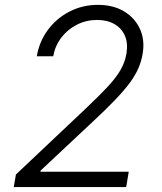

<svg xmlns="http://www.w3.org/2000/svg" viewBox="-20 -757 654 777"><path d="M35.6 0 44.4 -50.8 326.7 -317.4Q380.9 -368.7 415.3 -405.5Q449.7 -442.4 467.8 -473.9Q485.8 -505.4 491.7 -539.6Q498.5 -581.5 485.6 -611.8Q472.7 -642.1 443.6 -659.2Q414.6 -676.3 373 -676.3Q329.1 -676.3 291.5 -657.2Q253.9 -638.2 228.5 -605.2Q203.1 -572.3 195.3 -529.3H128.9Q139.2 -589.8 174.3 -636.7Q209.5 -683.6 261.7 -710.4Q314 -737.3 376.5 -737.3Q438.5 -737.3 482.2 -710.9Q525.9 -684.6 546.4 -639.6Q566.9 -594.7 557.1 -538.6Q552.2 -508.8 540 -480.7Q527.8 -452.6 505.4 -422.1Q482.9 -391.6 446.3 -353.3Q409.7 -314.9 355.5 -264.6L144.5 -66.9L143.6 -62H501L490.7 0Z"/></svg>

Font: Inter Light
Style: Italic
Weight: 300
Italic angle: -9.3988°
Designer: Rasmus Andersson
Foundry: rsms
Version: Version 4.001;git-66647c0bb